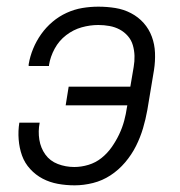

<svg xmlns="http://www.w3.org/2000/svg" viewBox="-20 -548 540 576"><path d="M204 8Q178 8 153.5 3.5Q129 -1 108 -12Q87 -23 70.5 -41Q54 -59 46 -81.5Q38 -104 36 -129.5Q34 -155 38 -180H99Q94 -154 98 -129Q102 -104 116 -84.5Q130 -65 153.5 -56Q177 -47 203 -47Q224 -47 245.5 -53.5Q267 -60 284.5 -74Q302 -88 315 -106.5Q328 -125 337.5 -145Q347 -165 352.5 -185.5Q358 -206 361 -227L362 -232H177L186 -288H371L381 -347Q384 -364 383.5 -380.5Q383 -397 378.5 -412.5Q374 -428 363.5 -440Q353 -452 339 -459.5Q325 -467 308.5 -470Q292 -473 275 -473Q250 -473 225 -466Q200 -459 178.5 -442.5Q157 -426 144 -402Q131 -378 127 -353V-350H66V-355Q70 -379 79.5 -402Q89 -425 103.5 -445.5Q118 -466 137.5 -482.5Q157 -499 180 -509.5Q203 -520 227 -524Q251 -528 275 -528Q301 -528 326 -524Q351 -520 373 -508.5Q395 -497 411 -479Q427 -461 435.5 -438Q444 -415 445 -389.5Q446 -364 442 -338L422 -218Q417 -190 409 -163Q401 -136 388 -110Q375 -84 355.5 -61Q336 -38 311.5 -22Q287 -6 259 1Q231 8 204 8Z"/></svg>

Font: Iosevka Curly Light
Style: Italic
Weight: 300
Italic angle: -9°
Monospace: yes
Designer: Belleve Invis
Foundry: Belleve Invis
Version: Version 22.1.2; ttfautohint (v1.8.4)